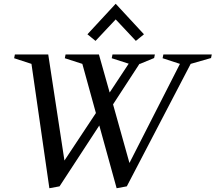

<svg xmlns="http://www.w3.org/2000/svg" viewBox="-20 -989 1144 1019"><path d="M242 10 147 -650 55 -680 59 -700H236L322 -137L489 -389L417 -650L324 -680L328 -700H505L562 -498L663 -651L573 -680L577 -700H802L798 -681L723 -650H720L580 -435L667 -124L935 -650L843 -680L847 -700H1104L1100 -681L992 -650L653 0L599 10L507 -323L296 0ZM487 -772 444 -807 594 -969 744 -807 701 -772 594 -886Z"/></svg>

Font: Wittgenstein-Italic Regular
Style: Italic
Weight: 400
Italic angle: -11°
Designer: Jörg Drees
Foundry: Jörg Drees
Version: Version 1.000; ttfautohint (v1.8.4.7-5d5b)